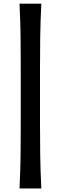

<svg xmlns="http://www.w3.org/2000/svg" viewBox="-20 -866 334 1057"><path d="M87.4 171.4Q92.3 75.2 93.3 -11Q94.2 -97.2 94.2 -184.6V-490.2Q94.2 -577.6 93.3 -663.8Q92.3 -750 87.4 -845.7H207.5Q202.6 -750 201.4 -663.8Q200.2 -577.6 200.2 -490.2V-184.6Q200.2 -97.2 201.4 -11Q202.6 75.2 207.5 171.4Z"/></svg>

Font: Pinar DS1 SemiBold
Style: Regular
Weight: 600
Designer: Amin Abedi
Version: Version 3.000